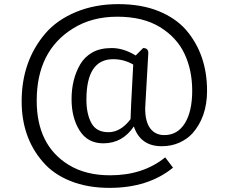

<svg xmlns="http://www.w3.org/2000/svg" viewBox="-20 -819 1110 931"><path d="M984 -379Q984 -251 912 -171Q887 -144 849 -127Q811 -110 764 -110Q661 -110 629 -206Q574 -124 481 -124Q405 -124 366 -186Q327 -248 327 -338Q327 -435 369 -507Q390 -543 427.5 -564.5Q465 -586 522 -586Q579 -586 638 -550L674 -586Q701 -586 699 -559L685 -313Q684 -302 684 -293Q684 -229 708.5 -196.5Q733 -164 777 -164Q841 -164 876.5 -221.5Q912 -279 912 -379Q912 -479 874.5 -558.5Q837 -638 755 -688Q673 -738 549 -738Q425 -738 334 -681Q158 -572 158 -331Q158 -114 314 -19Q396 31 514 31Q674 31 781 -56L819 -6Q699 92 511 92Q404 92 321 58.5Q238 25 188 -34Q85 -152 85 -328Q85 -522 200 -657Q257 -723 349 -761Q441 -799 553 -799Q665 -799 748 -765.5Q831 -732 882 -674Q984 -555 984 -379ZM529 -532Q399 -532 399 -336Q399 -267 423 -222.5Q447 -178 506 -178Q565 -178 613 -241L616 -316L626 -506Q581 -532 529 -532Z"/></svg>

Font: Fauna One
Style: Regular
Weight: 400
Version: Version 1.001